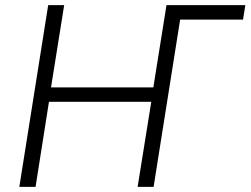

<svg xmlns="http://www.w3.org/2000/svg" viewBox="-20 -725 972 745"><path d="M55 0 167 -705H229L178 -386H575L626 -705H932L923 -649H679L576 0H514L567 -330H170L118 0Z"/></svg>

Font: Nunito Sans 10pt SemiCondensed Light
Style: Italic
Weight: 300
Width: 4
Italic angle: -9°
Designer: Vernon Adams
Foundry: Vernon Adams
Version: Version 3.101;gftools[0.9.27]